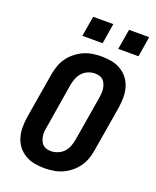

<svg xmlns="http://www.w3.org/2000/svg" viewBox="-171 -1049 943 1157"><g transform="rotate(20 300.0 -471.0)"><path d="M257 8Q224 8 192 2Q160 -4 133 -20Q106 -36 87 -60.5Q68 -85 59 -115.5Q50 -146 50 -179Q50 -212 55 -245L104 -538Q109 -566 118.5 -594Q128 -622 145.5 -646.5Q163 -671 187.5 -690.5Q212 -710 239 -722Q266 -734 295 -738.5Q324 -743 352 -743Q385 -743 417 -737Q449 -731 476 -715Q503 -699 522 -674.5Q541 -650 550 -619.5Q559 -589 559 -556Q559 -523 554 -490L505 -197Q501 -169 491 -141Q481 -113 463.5 -88.5Q446 -64 422 -44.5Q398 -25 370.5 -13Q343 -1 314 3.5Q285 8 257 8ZM259 -102Q280 -102 301.5 -110.5Q323 -119 339 -135.5Q355 -152 363 -173Q371 -194 375 -215L424 -508Q426 -523 427 -537.5Q428 -552 425.5 -566Q423 -580 417.5 -593Q412 -606 402.5 -615.5Q393 -625 379 -629Q365 -633 350 -633Q329 -633 307.5 -624.5Q286 -616 270.5 -599.5Q255 -583 246.5 -562Q238 -541 234 -520L186 -227Q183 -212 182 -197.5Q181 -183 183.5 -169Q186 -155 191.5 -142Q197 -129 206.5 -119.5Q216 -110 230 -106Q244 -102 259 -102ZM430 -820 452 -950H581L560 -820ZM200 -820 222 -950H351L330 -820Z"/></g></svg>

Font: Iosevka SS04 XBd Ex
Style: Italic
Weight: 800
Width: 7
Italic angle: -9°
Monospace: yes
Designer: Belleve Invis
Foundry: Belleve Invis
Version: Version 19.0.0; ttfautohint (v1.8.4)